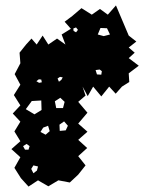

<svg xmlns="http://www.w3.org/2000/svg" viewBox="-20 -674 531 707"><path d="M454 -543 482 -521 454 -499 476 -480 454 -460 491 -432 454 -404 456 -372 429 -355 406 -329 382 -355 353 -319 323 -355 303 -320 284 -355 295 -322 268 -299 302 -259 268 -219 302 -189 268 -159 301 -129 268 -99 295 -65 268 -31 237 -2 195 -10 158 12 120 -10 85 13 57 -18 33 -56 55 -95 22 -125 55 -154 33 -190 55 -226 27 -256 55 -286 31 -324 55 -362 34 -401 55 -441 52 -480 76 -510 96 -532 115 -510 137 -543 158 -510 190 -532 221 -510 207 -547 241 -568 218 -594 246 -615 280 -644 318 -620 348 -641 377 -620 407 -654ZM260 -573 250 -569 251 -560 260 -555 267 -564ZM374 -570 350 -571 340 -547 362 -541 385 -547ZM347 -418 332 -416 337 -400 353 -399 355 -412ZM211 -389 201 -391 192 -385 197 -373 206 -380ZM132 -381 123 -382 114 -375 124 -369 134 -371ZM202 -314 182 -301 187 -276H212L218 -299ZM132 -304 97 -302 75 -272 107 -253 133 -269ZM216 -227 199 -215 200 -192 222 -194 230 -211ZM157 -211 139 -204 129 -188 148 -178 163 -191ZM89 -136 78 -144 65 -136 72 -123H85ZM120 -61 103 -65 95 -52 103 -36 116 -46Z"/></svg>

Font: Rubik Gemstones
Style: Regular
Weight: 400
Designer: Hubert and Fischer, NaN
Foundry: Hubert and Fischer, NaN
Version: Version 2.200